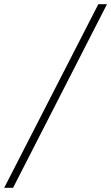

<svg xmlns="http://www.w3.org/2000/svg" viewBox="-98 -730 527 910"><path d="M-78 160 368 -710H409L-36 160Z"/></svg>

Font: Source Serif Pro Light
Style: Italic
Weight: 300
Italic angle: -12°
Designer: Frank Grießhammer
Foundry: Adobe Systems Incorporated
Version: Version 3.001;hotconv 1.0.111;makeotfexe 2.5.65597